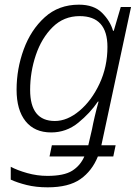

<svg xmlns="http://www.w3.org/2000/svg" viewBox="-20 -562 581 822"><path d="M184 240Q274 240 324 205Q374 170 399 108H465L475 60H414L541 -532H497L467 -430H464Q452 -472 417 -507Q382 -542 318 -542Q231 -542 171.5 -488Q112 -434 81.5 -350.5Q51 -267 51 -178Q51 -91 89.5 -43Q128 5 199 5Q264 5 315 -36.5Q366 -78 399 -127H402Q394 -99 386 -65Q378 -31 374 -9L358 60H202L192 108H341Q324 147 289 169Q254 191 183 191Q139 191 96.5 179Q54 167 26 152V207Q54 220 94 230Q134 240 184 240ZM215 -44Q109 -44 109 -177Q109 -254 133.5 -326.5Q158 -399 205.5 -446Q253 -493 321 -493Q440 -493 440 -361Q440 -276 406 -203.5Q372 -131 320 -87.5Q268 -44 215 -44Z"/></svg>

Font: Noto Sans UI Light
Style: Italic
Weight: 300
Italic angle: -12°
Designer: Monotype Design Team
Foundry: Monotype Imaging Inc.
Version: Version 1.901